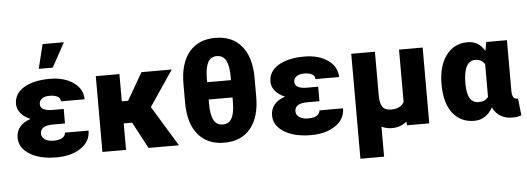

<svg xmlns="http://www.w3.org/2000/svg" viewBox="-58 -956 3659 1333"><g transform="rotate(-5 1771.5 -289.5)"><path d="M209.5 -164.1Q209.5 -139.2 232.2 -123.3Q254.9 -107.4 292 -107.4Q335.4 -107.4 355.7 -121.8Q376 -136.2 376 -156.2H540.5Q540.5 -80.6 473.6 -35.4Q406.7 9.8 303.2 9.8Q188 9.8 116.7 -34.4Q45.4 -78.6 45.4 -149.4Q45.4 -194.3 71.5 -225.3Q97.7 -256.3 146.5 -272Q103.5 -289.6 79.1 -319.1Q54.7 -348.6 54.7 -383.8Q54.7 -455.6 122.1 -496.6Q189.5 -537.6 303.2 -537.6Q404.3 -537.6 468.3 -491.9Q532.2 -446.3 532.2 -375H367.7Q367.7 -398.4 346.4 -409.4Q325.2 -420.4 292.5 -420.4Q258.8 -420.4 239 -406.2Q219.2 -392.1 219.2 -368.7Q219.2 -320.8 304.7 -320.8H381.8V-219.7H297.9Q209.5 -219.7 209.5 -164.1ZM274.9 -782.2H423.3L331.1 -613.3H233.4Z M846.7 -184.6H788.1V0H623.5V-528.3H788.1V-338.4H832L941.9 -528.3H1152.8L985.8 -281.2L1156.7 0H944.8Z M1720.7 -290.5Q1720.7 -146.5 1656 -68.4Q1591.3 9.8 1473.6 9.8Q1355 9.8 1290 -68.8Q1225.1 -147.5 1225.1 -290.5V-420.4Q1225.1 -564.5 1289.8 -642.6Q1354.5 -720.7 1472.7 -720.7Q1590.8 -720.7 1655.8 -642.1Q1720.7 -563.5 1720.7 -419.9ZM1556.2 -298.3H1390.1V-270.5Q1390.1 -190.9 1410.2 -154.1Q1430.2 -117.2 1473.6 -117.2Q1515.6 -117.2 1535.6 -153.1Q1555.7 -189 1556.2 -265.6ZM1390.1 -418.9H1556.2V-441.4Q1556.2 -518.1 1536.1 -555.9Q1516.1 -593.8 1472.7 -593.8Q1429.7 -593.8 1410.2 -557.1Q1390.6 -520.5 1390.1 -445.8Z M1982.9 -164.1Q1982.9 -139.2 2005.6 -123.3Q2028.3 -107.4 2065.4 -107.4Q2108.9 -107.4 2129.2 -121.8Q2149.4 -136.2 2149.4 -156.2H2314Q2314 -80.6 2247.1 -35.4Q2180.2 9.8 2076.7 9.8Q1961.4 9.8 1890.1 -34.4Q1818.8 -78.6 1818.8 -149.4Q1818.8 -194.3 1845 -225.3Q1871.1 -256.3 1919.9 -272Q1877 -289.6 1852.5 -319.1Q1828.1 -348.6 1828.1 -383.8Q1828.1 -455.6 1895.5 -496.6Q1962.9 -537.6 2076.7 -537.6Q2177.7 -537.6 2241.7 -491.9Q2305.7 -446.3 2305.7 -375H2141.1Q2141.1 -398.4 2119.9 -409.4Q2098.6 -420.4 2065.9 -420.4Q2032.2 -420.4 2012.5 -406.2Q1992.7 -392.1 1992.7 -368.7Q1992.7 -320.8 2078.1 -320.8H2155.3V-219.7H2071.3Q1982.9 -219.7 1982.9 -164.1Z M2568.8 -528.3V-219.7Q2569.3 -167.5 2586.7 -143.1Q2604 -118.7 2648.4 -118.7Q2710.9 -118.7 2736.8 -163.1V-528.3H2901.4V0H2746.6L2744.1 -25.9Q2700.7 10.3 2641.6 10.3Q2600.1 10.3 2568.8 -6.3V203.1H2403.8V-528.3Z M3488.8 -528.3V-172.4Q3490.2 -117.7 3522.5 -117.7Q3527.8 -117.7 3530.3 -119.1L3543 0Q3518.1 10.3 3481.9 10.3Q3384.3 10.3 3343.8 -72.3Q3297.4 9.8 3215.3 9.8Q3120.1 9.8 3064.9 -60.8Q3009.8 -131.3 3009.8 -263.2Q3009.8 -388.7 3064.7 -463.4Q3119.6 -538.1 3216.3 -538.1Q3290 -538.1 3333.5 -467.8L3344.7 -528.3ZM3175.3 -252.9Q3175.3 -183.1 3195.6 -150.1Q3215.8 -117.2 3256.8 -117.2Q3301.8 -117.2 3323.7 -147.9V-375Q3301.8 -411.1 3257.8 -411.1Q3175.3 -411.1 3175.3 -252.9Z"/></g></svg>

Font: Roboto Black
Style: Regular
Weight: 900
Designer: Google
Version: Version 2.134; 2016